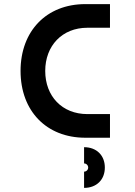

<svg xmlns="http://www.w3.org/2000/svg" viewBox="-20 -670 655 934"><path d="M395 0H515V-115H405C282 -115 200 -202 200 -325C200 -447 282 -535 405 -535H515V-650H395C206 -650 80 -519 80 -325C80 -130 206 0 395 0ZM389 244C450 244 490 204 490 145C490 86 450 46 389 46V125C400 125 409 134 409 145C409 156 400 165 389 165Z"/></svg>

Font: Grotesk 03
Style: Bold
Weight: 500
Designer: Frank Adebiaye, contributions by Jérémy Landes, Ariel Martín Pérez
Foundry: Velvetyne Type Foundry
Version: Version 3.000;Glyphs 3.1.2 (3150)